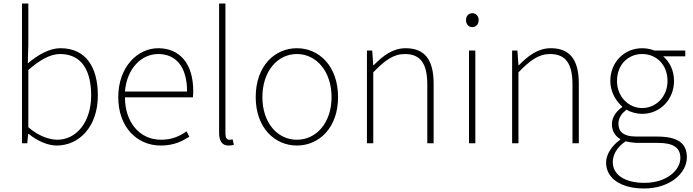

<svg xmlns="http://www.w3.org/2000/svg" viewBox="-20 -814 3935 1091"><path d="M302 13C428 13 536 -92 536 -271C536 -434 467 -540 324 -540C258 -540 193 -500 138 -454L141 -560V-794H105V0H135L140 -53H143C192 -13 252 13 302 13ZM305 -20C263 -20 201 -39 141 -91V-416C206 -474 267 -507 321 -507C450 -507 498 -405 498 -271C498 -124 417 -20 305 -20Z M893 13C971 13 1016 -13 1056 -37L1040 -68C1000 -39 955 -20 895 -20C771 -20 690 -122 690 -261H1076C1078 -275 1078 -286 1078 -297C1078 -453 1001 -540 879 -540C762 -540 652 -434 652 -262C652 -90 760 13 893 13ZM690 -294C701 -427 785 -507 879 -507C978 -507 1043 -437 1043 -294Z M1279 13C1294 13 1300 11 1309 9L1302 -22C1291 -20 1287 -20 1283 -20C1269 -20 1261 -31 1261 -53V-794H1225V-59C1225 -8 1245 13 1279 13Z M1667 13C1793 13 1901 -88 1901 -262C1901 -439 1793 -540 1667 -540C1541 -540 1433 -439 1433 -262C1433 -88 1541 13 1667 13ZM1667 -20C1555 -20 1471 -118 1471 -262C1471 -407 1555 -507 1667 -507C1779 -507 1864 -407 1864 -262C1864 -118 1779 -20 1667 -20Z M2065 0H2101V-403C2168 -472 2216 -507 2281 -507C2371 -507 2408 -450 2408 -334V0H2444V-339C2444 -475 2393 -540 2285 -540C2212 -540 2157 -498 2103 -443H2101L2095 -527H2065Z M2645 0H2681V-527H2645ZM2664 -660C2684 -660 2700 -675 2700 -701C2700 -723 2684 -739 2664 -739C2643 -739 2628 -723 2628 -701C2628 -675 2643 -660 2664 -660Z M2890 0H2926V-403C2993 -472 3041 -507 3106 -507C3196 -507 3233 -450 3233 -334V0H3269V-339C3269 -475 3218 -540 3110 -540C3037 -540 2982 -498 2928 -443H2926L2920 -527H2890Z M3640 257C3788 257 3883 169 3883 80C3883 -1 3830 -38 3714 -38H3597C3516 -38 3494 -71 3494 -111C3494 -147 3516 -172 3540 -191C3564 -176 3599 -167 3629 -167C3731 -167 3810 -249 3810 -354C3810 -414 3785 -463 3748 -494H3874V-527H3698C3683 -533 3659 -540 3629 -540C3528 -540 3448 -461 3448 -354C3448 -290 3482 -238 3515 -209V-205C3492 -189 3457 -156 3457 -108C3457 -68 3477 -40 3504 -24V-20C3455 15 3424 64 3424 110C3424 198 3506 257 3640 257ZM3629 -200C3553 -200 3486 -263 3486 -354C3486 -449 3551 -507 3629 -507C3708 -507 3773 -448 3773 -354C3773 -263 3706 -200 3629 -200ZM3642 225C3527 225 3462 177 3462 107C3462 68 3483 24 3535 -11C3564 -4 3592 -2 3599 -2H3719C3802 -2 3846 22 3846 84C3846 153 3768 225 3642 225Z"/></svg>

Font: Noto Sans JP Thin
Style: Regular
Weight: 100
Designer: Ryoko NISHIZUKA 西塚涼子 (kana, bopomofo & ideographs); Paul D. Hunt (Latin, Greek & Cyrillic); Sandoll Communications 산돌커뮤니
Foundry: Adobe
Version: Version 2.004;hotconv 1.0.118;makeotfexe 2.5.65603